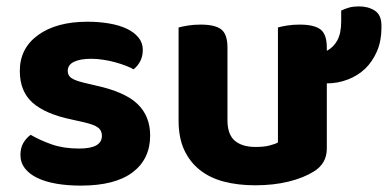

<svg xmlns="http://www.w3.org/2000/svg" viewBox="-20 -565 1220 601"><path d="M233 16Q191 16 156.5 10Q122 4 97 -8Q72 -20 58 -38Q44 -56 44 -80Q44 -102 53 -117.5Q62 -133 76 -143Q105 -126 142 -113Q179 -100 228 -100Q299 -100 299 -140Q299 -157 286.5 -166Q274 -175 244 -182L204 -191Q122 -208 82 -243.5Q42 -279 42 -343Q42 -414 99.5 -455.5Q157 -497 254 -497Q290 -497 322 -491.5Q354 -486 377 -475Q400 -464 413.5 -447.5Q427 -431 427 -409Q427 -389 419 -373.5Q411 -358 398 -348Q390 -353 374.5 -359Q359 -365 341 -370Q323 -375 303 -378Q283 -381 266 -381Q231 -381 211.5 -371.5Q192 -362 192 -343Q192 -329 203 -321Q214 -313 243 -306L281 -297Q372 -277 411 -239Q450 -201 450 -141Q450 -67 395 -25.5Q340 16 233 16Z M1003 -100Q1003 -53 962 -28Q930 -8 883 3.5Q836 15 779 15Q725 15 681 3.5Q637 -8 605.5 -33Q574 -58 556.5 -96Q539 -134 539 -188V-479Q550 -482 568 -485Q586 -488 608 -488Q653 -488 672.5 -473Q692 -458 692 -416V-189Q692 -144 715 -124.5Q738 -105 780 -105Q806 -105 823.5 -109.5Q841 -114 850 -119V-479Q860 -482 878 -485Q896 -488 918 -488Q963 -488 983 -473Q1003 -458 1003 -416V-406Q1023 -416 1035.5 -438Q1048 -460 1048 -498V-532Q1061 -538 1073.5 -541.5Q1086 -545 1104 -545Q1133 -545 1153.5 -531.5Q1174 -518 1174 -485V-478Q1174 -437 1160 -404.5Q1146 -372 1123 -350Q1100 -328 1068.5 -316Q1037 -304 1003 -304V-100Z"/></svg>

Font: Baloo 2 Latin
Style: Bold
Weight: 400
Designer: Sarang Kulkarni and Ek Type
Foundry: Ek Type
Version: Version 1.001